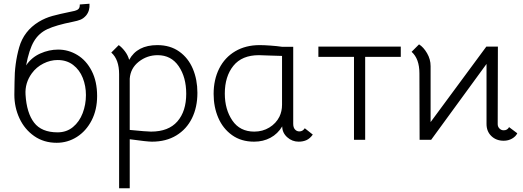

<svg xmlns="http://www.w3.org/2000/svg" viewBox="-20 -750 2808 1030"><path d="M57 -242 58 -310Q58 -409 83 -496.5Q108 -584 188 -633Q223 -654 261.5 -664.5Q300 -675 354 -686Q385 -691 397 -698.5Q409 -706 408 -726L460 -730Q463 -693 442 -667Q428 -651 412 -644.5Q396 -638 370 -633Q280 -615 234 -593.5Q188 -572 162 -528Q136 -484 120 -399Q149 -442 196 -463Q243 -484 292 -484Q347 -484 395 -455Q443 -426 472 -369.5Q501 -313 501 -235Q501 -161 471.5 -104Q442 -47 392.5 -15.5Q343 16 284 16Q215 16 163.5 -20Q112 -56 84.5 -115Q57 -174 57 -242ZM289 -428Q250 -428 212.5 -409Q175 -390 151 -357Q113 -305 117 -242Q123 -144 163 -92Q203 -40 289 -40Q337 -40 371.5 -68.5Q406 -97 423.5 -143Q441 -189 441 -240Q441 -289 424 -332Q407 -375 372.5 -401.5Q338 -428 289 -428Z M1039 -252Q1039 -175 1010 -116Q981 -57 926 -23.5Q871 10 795 10Q770 10 676 -3V260H619V-352Q619 -431 577 -468L617 -508Q634 -496 650 -475Q666 -454 673 -429Q716 -508 824 -508Q893 -508 941.5 -473.5Q990 -439 1014.5 -381Q1039 -323 1039 -252ZM979 -247Q979 -336 938.5 -395Q898 -454 826 -454Q769 -454 724.5 -419Q680 -384 676 -328V-53Q768 -44 790 -44Q884 -44 931.5 -98.5Q979 -153 979 -247Z M1126 -246Q1126 -323 1156 -382.5Q1186 -442 1242 -475Q1298 -508 1373 -508Q1396 -508 1431 -505.5Q1466 -503 1493 -499H1553V-86Q1553 -66 1562.5 -55.5Q1572 -45 1586 -45Q1604 -45 1615 -62L1658 -28Q1643 -7 1624.5 1.5Q1606 10 1582 10Q1547 10 1520.5 -14Q1494 -38 1494 -72Q1470 -32 1431 -11Q1392 10 1343 10Q1274 10 1225 -25Q1176 -60 1151 -118Q1126 -176 1126 -246ZM1479 -124Q1493 -153 1493 -188V-450L1427 -452L1369 -454Q1278 -454 1232 -397Q1186 -340 1186 -248Q1186 -163 1226.5 -103.5Q1267 -44 1344 -44Q1389 -44 1425 -66Q1461 -88 1479 -124Z M1879 -445H1688V-500H2130V-445H1939V0H1879Z M2589 -500H2651L2650 -84Q2650 -70 2659.5 -60.5Q2669 -51 2682 -51Q2702 -51 2711 -68L2755 -35Q2747 -18 2727 -6.5Q2707 5 2682 5Q2642 5 2616 -20Q2590 -45 2590 -85V-407L2293 0H2231L2230 -356Q2230 -435 2188 -472L2228 -512Q2252 -497 2271 -464.5Q2290 -432 2290 -395V-95Z"/></svg>

Font: Bellota
Style: Regular
Weight: 400
Designer: Kemie Guaida
Foundry: Kemie Guaida
Version: Version 4.001